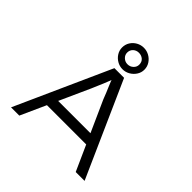

<svg xmlns="http://www.w3.org/2000/svg" viewBox="-236 -1139 1333 1333"><g transform="rotate(45 430.0 -472.5)"><path d="M69 0 384 -700H479L791 0H704L483 -492Q473 -518 464.5 -539Q456 -560 448 -578Q440 -596 432.5 -615.5Q425 -635 417 -659L440 -660Q430 -632 422 -611.5Q414 -591 406.5 -572.5Q399 -554 390 -534Q381 -514 370 -487L150 0ZM200 -187 231 -263H624L645 -187ZM429 -734Q400 -734 375 -748.5Q350 -763 335 -787Q320 -811 320 -839Q320 -869 335 -893Q350 -917 375 -931Q400 -945 429 -945Q458 -945 483 -931Q508 -917 523.5 -893Q539 -869 539 -839Q539 -811 523.5 -787Q508 -763 483 -748.5Q458 -734 429 -734ZM429 -783Q454 -783 471.5 -799.5Q489 -816 489 -839Q489 -866 471.5 -881Q454 -896 429 -896Q404 -896 387 -880Q370 -864 370 -839Q370 -816 387.5 -799.5Q405 -783 429 -783Z"/></g></svg>

Font: Lexend Mega Light
Style: Regular
Weight: 300
Version: Version 1.007